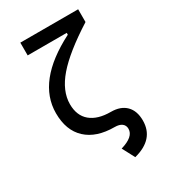

<svg xmlns="http://www.w3.org/2000/svg" viewBox="-230 -841 1046 1185"><g transform="rotate(-30 293.0 -248.5)"><path d="M374.5 234.4 328.1 146.5Q425.8 118.2 425.8 61.5Q425.8 37.1 408 23.4Q390.1 9.8 357.4 9.8Q228 9.8 157 -56.2Q85.9 -122.1 85.9 -245.1Q85.9 -472.2 391.6 -628.4V-641.6H113.3V-732.4H525.4V-641.6Q348.1 -528.8 268.3 -436Q188.5 -343.3 188.5 -250Q188.5 -168.5 239.5 -125.7Q290.5 -83 383.8 -83Q452.6 -83 490.5 -45.2Q528.3 -7.3 528.3 61.5Q528.3 194.8 374.5 234.4Z"/></g></svg>

Font: CaskaydiaCove NFP
Style: Regular
Weight: 400
Designer: Aaron Bell
Foundry: Saja Typeworks
Version: Version 2111.001; VTT 6.35;Nerd Fonts 3.1.1